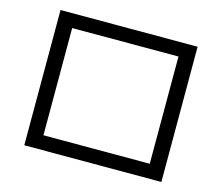

<svg xmlns="http://www.w3.org/2000/svg" viewBox="-102 -862 1144 989"><g transform="rotate(15 470.0 -367.5)"><path d="M104 -728H835V-6.8H104ZM186 -653.8V-82H752.9V-653.8Z"/></g></svg>

Font: BIZ UDPGothic
Style: Regular
Weight: 400
Designer: TypeBank Co., Ltd.
Foundry: Morisawa Inc.
Version: Version 1.051